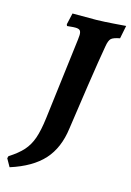

<svg xmlns="http://www.w3.org/2000/svg" viewBox="-162 -711 631 924"><g transform="rotate(15 154.0 -249.0)"><path d="M143 -550Q143 -567 136.5 -573Q130 -579 114 -579Q102 -579 90 -577.5Q78 -576 73 -576L70 -584L83 -641H202Q243 -642 288.5 -645.5Q334 -649 348 -650L335 -585Q303 -579 292.5 -569.5Q282 -560 277 -530Q265 -463 244 -323Q223 -183 212 -103Q199 -3 144 57.5Q89 118 -18 152L-40 113L-37 102Q7 74 31.5 46.5Q56 19 69.5 -19.5Q83 -58 91 -122L141 -527Q143 -545 143 -550Z"/></g></svg>

Font: Alegreya
Style: Bold Italic
Weight: 700
Italic angle: -7°
Designer: Juan Pablo del Peral
Foundry: Huerta Tipografica
Version: Version 2.007; ttfautohint (v1.6)